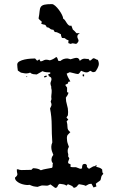

<svg xmlns="http://www.w3.org/2000/svg" viewBox="-20 -901 577 936"><path d="M254 -623H255Q260 -619 261 -614Q262 -609 265 -604H275Q288 -616 308 -616Q311 -616 315.5 -614.5Q320 -613 324 -612Q331 -614 339 -616.5Q347 -619 353 -619Q360 -619 364 -614.5Q368 -610 369 -604Q380 -615 392 -615Q397 -615 401.5 -614Q406 -613 411 -614L418 -605Q423 -607 426.5 -610.5Q430 -614 434 -617Q441 -617 446 -613.5Q451 -610 457 -609Q462 -599 462 -589Q462 -581 455.5 -568.5Q449 -556 444 -551L433 -549L420 -556Q416 -553 411.5 -550.5Q407 -548 402 -548Q394 -548 388 -551Q382 -554 375 -556Q372 -551 369 -547Q366 -543 361 -540Q350 -541 340.5 -544Q331 -547 320 -549L305 -542Q308 -531 313 -522Q318 -513 323 -504L313 -502L311 -494L299 -488V-485L307 -474V-452L314 -449Q312 -442 308.5 -436Q305 -430 301 -425Q301 -407 306.5 -390Q312 -373 312 -355Q312 -351 311.5 -347Q311 -343 311 -339L304 -328L313 -318L305 -310Q309 -296 309 -281Q309 -266 323 -257Q316 -250 311 -244.5Q306 -239 306 -229Q306 -212 311 -199Q316 -186 316 -185Q310 -176 310 -165Q310 -157 312 -152Q314 -147 312 -139L318 -129Q317 -124 314.5 -119Q312 -114 312 -109L313 -105L324 -100V-87Q335 -85 350 -86L371 -78L380 -80V-84Q380 -92 382.5 -97Q385 -102 395 -102L400 -100Q405 -95 403.5 -90.5Q402 -86 414 -78Q422 -82 429.5 -87Q437 -92 446 -91V-96H451L449 -88Q457 -86 464.5 -83.5Q472 -81 478 -75Q479 -70 479 -64Q479 -58 484 -54Q479 -49 477 -46Q475 -43 474 -40Q473 -37 472.5 -33Q472 -29 470 -23Q465 -18 458.5 -14Q452 -10 447 -5L450 8L436 13L426 -5Q417 -5 411.5 -2.5Q406 0 398 5Q390 1 382 0Q374 -1 366 -3Q361 -1 359.5 1.5Q358 4 356.5 6Q355 8 351.5 10.5Q348 13 340 15Q335 7 327 3.5Q319 0 311 -3L304 4Q298 -1 288.5 -2.5Q279 -4 271 -5Q264 -2 261 6.5Q258 15 249 15L226 -2Q214 5 206.5 4Q199 3 186 3Q183 3 174.5 6Q166 9 163 10Q155 9 150.5 8.5Q146 8 142.5 7Q139 6 135 4.5Q131 3 124 0Q121 1 115 1Q108 1 97.5 -1Q87 -3 77 -7.5Q67 -12 60 -19Q53 -26 53 -35Q67 -46 64.5 -54Q62 -62 62 -75L67 -76Q72 -74 76 -73Q80 -72 85 -72L133 -73L141 -81Q150 -81 160.5 -79Q171 -77 179 -71Q193 -76 206.5 -78Q220 -80 234 -83Q237 -88 236.5 -94Q236 -100 238 -105Q231 -112 231 -123Q231 -135 240 -146Q236 -155 233 -164.5Q230 -174 230 -185Q230 -195 235 -207Q232 -249 232 -290Q232 -331 224 -372Q226 -377 228.5 -381.5Q231 -386 231 -391Q231 -397 227 -405L231 -418Q229 -428 230.5 -438Q232 -448 232 -458Q232 -463 230.5 -468Q229 -473 230 -478Q229 -480 227.5 -485.5Q226 -491 226 -493Q226 -499 228.5 -504.5Q231 -510 231 -516Q231 -518 230 -519.5Q229 -521 229 -523L218 -530L215 -539L225 -542V-548Q215 -548 205.5 -549Q196 -550 187 -554L159 -538Q151 -538 142 -539.5Q133 -541 127 -547Q122 -545 117.5 -544Q113 -543 108 -543Q101 -543 95 -544.5Q89 -546 82 -547L67 -557Q66 -565 65 -571.5Q64 -578 64 -586Q64 -596 75 -602Q86 -608 100 -611Q114 -614 128.5 -615Q143 -616 151 -616L161 -605L172 -612L177 -602Q183 -602 187 -604Q191 -606 195.5 -608Q200 -610 206 -610Q212 -610 223 -607Q239 -611 254 -623ZM195 -524V-529L206 -533L209 -528L200 -524ZM384 -529 382 -537 390 -539V-529ZM108 -527 109 -529H111L113 -528L112 -526L110 -525ZM168 -811Q172 -832 173 -846Q174 -860 179 -867.5Q184 -875 196 -878Q208 -881 233 -881Q240 -881 249.5 -872.5Q259 -864 267.5 -852.5Q276 -841 282 -829Q288 -817 288 -810Q294 -807 298 -800.5Q302 -794 306 -788Q310 -782 315 -778Q320 -774 328 -776L335 -757Q345 -749 353 -739H369Q364 -736 360.5 -732.5Q357 -729 357 -723Q357 -717 360 -712Q363 -707 363 -701L357 -691L351 -687L334 -690L324 -687L313 -691L314 -705Q305 -706 296 -715L282 -716Q280 -721 278.5 -725Q277 -729 277 -734Q269 -738 262.5 -741.5Q256 -745 247 -745L240 -756Q229 -756 223 -762Q217 -768 208 -768Q203 -780 197.5 -780.5Q192 -781 181 -785L184 -795Q180 -799 175.5 -802.5Q171 -806 168 -811Z"/></svg>

Font: ErikasBuero
Style: Regular
Weight: 400
Designer: Peter Wiegel
Foundry: Peter Wiegel
Version: Version 1.006